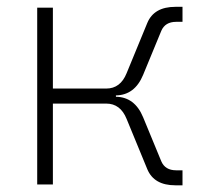

<svg xmlns="http://www.w3.org/2000/svg" viewBox="-20 -540 626 562"><path d="M88.9 0V-517.6H134.8V-280.8H291Q332.5 -280.8 350.6 -325.7L411.1 -472.7Q430.7 -520 493.2 -520H514.2V-476.1H495.6Q463.4 -476.1 452.1 -449.7L398.9 -320.8Q374.5 -261.7 319.3 -260.7V-256.8Q374.5 -255.9 398.9 -196.8L452.1 -67.9Q463.4 -41.5 495.6 -41.5H514.2V2.4H493.2Q430.7 2.4 411.1 -44.9L350.6 -191.9Q332.5 -236.8 291 -236.8H134.8V0Z"/></svg>

Font: Cascadia Mono ExtraLight
Style: Regular
Weight: 200
Monospace: yes
Designer: Aaron Bell
Foundry: Saja Typeworks
Version: Version 2404.023; ttfautohint (v1.8.4)